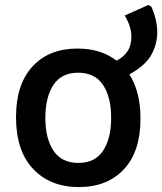

<svg xmlns="http://www.w3.org/2000/svg" viewBox="-20 -749 658 779"><path d="M300 10Q184 10 114.5 -63.5Q45 -137 45 -274Q45 -407 112 -479.5Q179 -552 294 -552Q389 -552 453 -503Q481 -517 497 -540.5Q513 -564 513 -600Q513 -619 507 -640Q501 -661 486 -686L582 -729L594 -722Q618 -668 618 -618Q618 -571 594.5 -527.5Q571 -484 505 -447Q527 -413 538.5 -368Q550 -323 550 -268Q550 -134 482.5 -62Q415 10 300 10ZM298 -88Q366 -88 398.5 -138Q431 -188 431 -271Q431 -355 398 -404.5Q365 -454 297 -454Q229 -454 196.5 -404Q164 -354 164 -271Q164 -187 197 -137.5Q230 -88 298 -88Z"/></svg>

Font: Noto Sans Mono SemiBold
Style: Regular
Weight: 600
Designer: Monotype Design Team
Foundry: Monotype Imaging Inc.
Version: Version 2.014; ttfautohint (v1.8.4.7-5d5b)